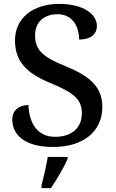

<svg xmlns="http://www.w3.org/2000/svg" viewBox="-20 -744 596 985"><path d="M252 10C406 10 505 -68 505 -196C505 -298 440 -354 317 -404C196 -453 160 -489 160 -563C160 -630 205 -671 275 -671C357 -671 386 -601 386 -541C443 -541 477 -567 477 -611C477 -671 409 -724 283 -724C153 -724 57 -654 57 -537C57 -431 113 -369 241 -317C357 -269 400 -235 400 -163C400 -88 348 -42 262 -42C172 -42 129 -113 126 -205C77 -205 43 -178 43 -131C43 -52 107 10 252 10ZM193 208V221H241C270 179 309 113 327 71V61H225C217 108 204 165 193 208Z"/></svg>

Font: Noto Serif Yezidi Medium
Style: Regular
Weight: 500
Designer: Dalton Maag Ltd
Foundry: Dalton Maag Ltd
Version: Version 1.001